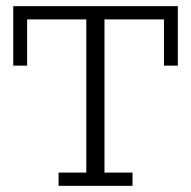

<svg xmlns="http://www.w3.org/2000/svg" viewBox="-20 -603 620 623"><path d="M170 0V-43H260V-540H68V-390H23V-583H557V-390H512V-540H319V-43H410V0Z"/></svg>

Font: Rokkitt SemiBold Light
Style: Regular
Weight: 300
Version: Version 3.103